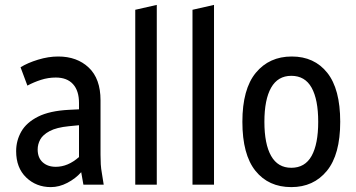

<svg xmlns="http://www.w3.org/2000/svg" viewBox="-20 -755 1454 785"><path d="M46 -137Q46 -180 67 -217Q88 -254 135.5 -278Q183 -302 262 -306L303 -308V-334Q303 -384 278.5 -411Q254 -438 208 -438Q177 -438 147.5 -428.5Q118 -419 92 -405L64 -480Q93 -498 135.5 -511Q178 -524 218 -524Q295 -524 343 -478.5Q391 -433 391 -345V-122Q391 -101 392 -83.5Q393 -66 397 -44L404 0H321L312 -51Q289 -25 255.5 -7.5Q222 10 188 10Q128 10 87 -29.5Q46 -69 46 -137ZM134 -144Q134 -110 154.5 -91.5Q175 -73 208 -73Q258 -73 303 -113V-243L262 -239Q211 -234 183 -219Q155 -204 144.5 -184.5Q134 -165 134 -144Z M533 0V-715L621 -735V0Z M767 0V-715L855 -735V0Z M971 -257Q971 -391 1026 -457.5Q1081 -524 1173 -524Q1265 -524 1318 -457.5Q1371 -391 1371 -257Q1371 -123 1316.5 -56.5Q1262 10 1171 10Q1078 10 1024.5 -56.5Q971 -123 971 -257ZM1061 -257Q1061 -166 1088.5 -117.5Q1116 -69 1171 -69Q1227 -69 1254 -117.5Q1281 -166 1281 -257Q1281 -348 1254 -396.5Q1227 -445 1171 -445Q1116 -445 1088.5 -396.5Q1061 -348 1061 -257Z"/></svg>

Font: Radio Canada Condensed
Style: Regular
Weight: 400
Width: 3
Designer: Charles Daoud, Etienne Aubert Bonn, Alexandre Saumier Demers, Jacques Le Bailly
Foundry: Radio-Canada
Version: Version 2.104; ttfautohint (v1.8.4.7-5d5b);gftools[0.9.28.de